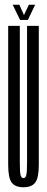

<svg xmlns="http://www.w3.org/2000/svg" viewBox="-20 -784 200 809"><path d="M79 5Q113.5 5 128.5 -14.8Q143.5 -34.5 143.5 -90.5V-675H94V-98.5Q94 -56.5 90.5 -45Q87 -33.5 79 -33.5Q70.5 -33.5 67 -45Q63.5 -56.5 63.5 -98.5V-675H14.5V-90.5Q14.5 -34.5 29.2 -14.8Q44 5 79 5ZM64.5 -700H97.5L128 -764H101.5L81 -720.5L61.5 -764H33.5Z"/></svg>

Font: Anybody UltraCondensed Light
Style: Regular
Weight: 300
Width: 1
Version: Version 1.113;gftools[0.9.25]